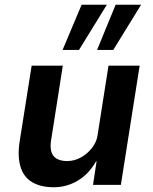

<svg xmlns="http://www.w3.org/2000/svg" viewBox="-20 -777 644 807"><path d="M206 10Q150 10 114 -12Q78 -34 65.5 -78.5Q53 -123 63 -185L113 -501H244L196 -195Q190 -164 195 -142.5Q200 -121 217.5 -110.5Q235 -100 262 -100Q292 -100 319.5 -115Q347 -130 366.5 -155Q386 -180 390 -208L436 -501H567L488 0H371L386 -99H384Q353 -45 306.5 -17.5Q260 10 206 10ZM388 -567 466 -757H573L456 -567ZM243 -567 323 -757H429L312 -567Z"/></svg>

Font: Nunito Sans 7pt SemiCondensed
Style: Bold Italic
Weight: 700
Width: 4
Italic angle: -9°
Designer: Vernon Adams
Foundry: Vernon Adams
Version: Version 3.101;gftools[0.9.27]